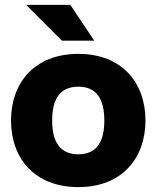

<svg xmlns="http://www.w3.org/2000/svg" viewBox="-20 -752 639 784"><path d="M300 12C478 12 574 -106 574 -260C574 -414 478 -532 300 -532C121 -532 25 -414 25 -260C25 -106 121 12 300 12ZM87 -732 233 -586H365L267 -732ZM193 -260C193 -345 223 -398 300 -398C376 -398 406 -345 406 -260C406 -175 376 -122 300 -122C223 -122 193 -175 193 -260Z"/></svg>

Font: Aspekta 800
Style: Regular
Weight: 800
Designer: Ivo Dolenc
Version: Version 2.000